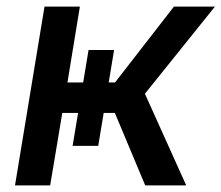

<svg xmlns="http://www.w3.org/2000/svg" viewBox="-20 -561 670 581"><path d="M25.4 0 114.7 -541H221.7L184.1 -311.5H328.1L506.3 -541H630.4L418.5 -277.3L543.5 0H419.4L327.6 -219.2H168.5L131.8 0ZM248 -409.7H325.2L277.3 -119.6H199.7Z"/></svg>

Font: Inter 17pt Medium
Style: Italic
Weight: 500
Italic angle: -9.3988°
Version: Version 4.001;git-66647c0bb